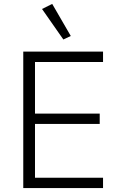

<svg xmlns="http://www.w3.org/2000/svg" viewBox="-20 -962 614 982"><path d="M99 0V-698H507V-645H159V-381H490V-328H159V-53H507V0ZM195 -916 247 -942 342 -778 304 -760Z"/></svg>

Font: IBM Plex Sans Hebrew Light
Style: Regular
Weight: 300
Designer: Mike Abbink, Paul van der Laan, Pieter van Rosmalen, Yanek Iontef
Foundry: Bold Monday
Version: Version 1.2